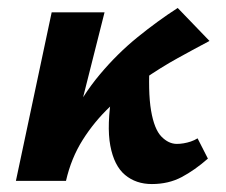

<svg xmlns="http://www.w3.org/2000/svg" viewBox="-20 -455 568 483"><path d="M110 0Q123 -84 155 -149.5Q187 -215 231 -267.5Q275 -320 325.5 -361Q376 -402 427 -435L507 -352Q471 -333 427.5 -309Q384 -285 340 -254.5Q296 -224 256.5 -186.5Q217 -149 188 -103Q159 -57 146 0ZM20 0 110 -424H243L136 0ZM362 8Q322 8 294.5 -15Q267 -38 257.5 -88.5Q248 -139 262 -223L357 -307Q352 -224 360 -177Q368 -130 386 -111.5Q404 -93 425 -93Q433 -93 442 -94.5Q451 -96 460 -99Q469 -102 477 -107L503 -56Q470 -27 437 -9.5Q404 8 362 8Z"/></svg>

Font: Ysabeau Office ExtraBold
Style: Italic
Weight: 800
Italic angle: -12°
Designer: Christian Thalmann (Catharsis Fonts)
Version: Version 2.001;gftools[0.9.30]; featfreeze: tnum,lnum,ss02